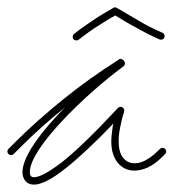

<svg xmlns="http://www.w3.org/2000/svg" viewBox="-30 -522 471 521"><path d="M171 -430C167 -427 166 -420 169 -416C172 -412 179 -411 183 -414C201 -428 220 -442 238 -453C254 -463 269 -473 283 -480C299 -470 317 -459 336 -449C357 -437 380 -425 403 -415C408 -413 414 -415 416 -420C418 -425 416 -431 411 -433C388 -443 366 -454 346 -466C325 -478 306 -490 288 -500C285 -502 281 -503 278 -501C263 -492 245 -482 227 -470C209 -458 190 -445 171 -430ZM-7 -118C-11 -114 -11 -108 -7 -104C-3 -100 3 -100 7 -104L24 -121C62 -159 103 -196 147 -231C138 -222 130 -214 122 -205C68 -147 31 -91 31 -55C31 -45 34 -37 39 -31C44 -25 51 -21 62 -21C80 -21 108 -33 149 -66C182 -92 224 -131 278 -187C277 -185 277 -182 276 -180C274 -165 272 -150 272 -138C272 -114 278 -95 289 -81C300 -67 316 -59 335 -59C346 -59 359 -62 372 -68C385 -74 398 -84 412 -98L418 -104C422 -108 422 -114 418 -118C414 -122 408 -122 404 -118L398 -112C386 -100 374 -92 363 -86C353 -81 344 -79 335 -79C322 -79 312 -84 304 -94C296 -104 292 -119 292 -138C292 -149 293 -162 296 -176C299 -191 302 -205 307 -219V-220C307 -221 307 -222 307 -223C307 -224 307 -225 306 -225C306 -226 306 -226 306 -227C305 -228 305 -228 304 -229C303 -230 303 -230 303 -230C302 -231 302 -231 302 -231C301 -231 301 -231 301 -231L300 -232H299C298 -232 297 -232 296 -232C295 -232 295 -232 294 -231C293 -231 293 -231 292 -231C291 -230 291 -230 290 -229C225 -159 175 -111 137 -81C101 -54 77 -41 62 -41C59 -41 56 -42 54 -44C52 -46 51 -50 51 -55C51 -88 88 -139 136 -191C187 -246 251 -302 305 -342C305 -342 306 -342 306 -343L307 -344C307 -344 307 -345 308 -345V-346C308 -347 308 -347 308 -347C309 -347 309 -348 309 -349C309 -349 309 -349 309 -350C309 -350 309 -350 309 -351C309 -352 309 -352 309 -352C309 -353 308 -353 308 -353C308 -354 308 -354 308 -355H307V-356C307 -356 307 -357 306 -357L304 -359L303 -360C302 -361 302 -361 301 -361C301 -361 301 -361 300 -361C300 -362 299 -362 299 -362C298 -362 298 -362 297 -362C297 -362 297 -362 296 -362H295C294 -362 294 -362 294 -362C294 -361 293 -361 293 -361C292 -361 292 -361 292 -360C238 -326 188 -290 141 -252C94 -214 50 -175 10 -135Z"/></svg>

Font: Mistral SingleLine OTF-SVG Regular
Style: Regular
Weight: 300
Designer: François Chastanet, Élisa Garzelli, Anais Alves, Morgane Autin
Foundry: institut supérieur des arts et du design Toulouse / isdaT
Version: Version 1.000;hotconv 1.0.117;makeotfexe 2.5.65602 DEVELOPME